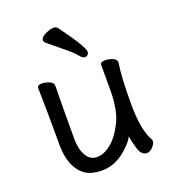

<svg xmlns="http://www.w3.org/2000/svg" viewBox="-137 -837 865 964"><g transform="rotate(-20 295.0 -354.5)"><path d="M148 -4Q86 -55 86 -171Q86 -368 83 -474Q83 -490 107 -490Q126 -490 147 -481.5Q168 -473 168 -456Q166 -368 166 -175Q166 -119 186 -83.5Q206 -48 243 -48Q281 -48 320 -80Q359 -112 389.5 -174Q420 -236 420 -342V-475Q420 -491 445 -491Q465 -491 485.5 -483Q506 -475 506 -458Q494 -385 494 -241Q494 -99 531 -38Q533 -34 533 -26Q533 -16 518 1.5Q503 19 485 19Q455 19 442 -27.5Q429 -74 428 -92Q410 -55 358 -15.5Q306 24 244 24Q182 24 148 -4ZM349 -542Q342 -544 327 -562Q312 -581 273 -612Q197 -674 193 -678Q187 -684 187 -691Q187 -695 189 -699Q192 -708 208 -717Q224 -726 242 -731Q252 -733 259 -733Q264 -733 268 -732Q274 -729 278 -726Q379 -590 379 -560Q379 -557 378 -555Q372 -540 359 -540Q354 -540 349 -542Z"/></g></svg>

Font: ToneOZ-Pinyin-WenKai-Medium
Style: Medium
Weight: 700
Designer: Fontworks Inc.
Foundry: ToneOZ
Version: Version 0.240331